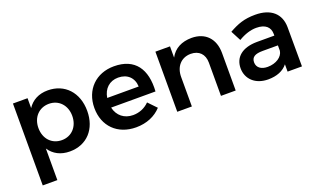

<svg xmlns="http://www.w3.org/2000/svg" viewBox="-75 -976 2679 1606"><g transform="rotate(-20 1264.5 -173.0)"><path d="M396 -539C316 -539 254 -506 216 -447V-535H86V194H216V-87C255 -28 317 5 398 5C550 5 649 -104 649 -265C649 -429 547 -539 396 -539ZM367 -107C278 -107 216 -173 216 -269C216 -363 278 -430 367 -430C455 -430 517 -363 517 -269C517 -174 455 -107 367 -107Z M985 -539C825 -539 713 -429 713 -266C713 -105 822 5 988 5C1082 5 1160 -29 1213 -87L1143 -160C1105 -121 1054 -100 999 -100C921 -100 863 -146 846 -222H1241C1254 -416 1173 -539 985 -539ZM1123 -309H843C855 -388 909 -438 986 -438C1067 -438 1120 -388 1123 -309Z M1676 -540C1589 -539 1522 -506 1484 -435V-535H1354V0H1484V-263C1484 -351 1536 -416 1624 -417C1698 -417 1743 -371 1743 -296V0H1874V-334C1874 -461 1799 -540 1676 -540Z M2336 0H2464L2463 -350C2462 -469 2383 -540 2243 -540C2145 -540 2085 -517 2008 -474L2055 -384C2110 -417 2164 -434 2214 -434C2294 -434 2335 -397 2335 -335V-321H2179C2049 -320 1976 -259 1976 -160C1976 -65 2048 6 2163 6C2239 6 2299 -18 2336 -65ZM2194 -94C2135 -94 2099 -123 2099 -168C2099 -215 2131 -234 2200 -234H2335V-186C2328 -134 2269 -94 2194 -94Z"/></g></svg>

Font: Montserrat_SPRD_medium Medium
Style: Regular
Weight: 400
Designer: Julieta Ulanovsky edited by Nelly Hempel
Foundry: Julieta Ulanovsky
Version: Version 4.000;PS 004.000;hotconv 1.0.88;makeotf.lib2.5.64775